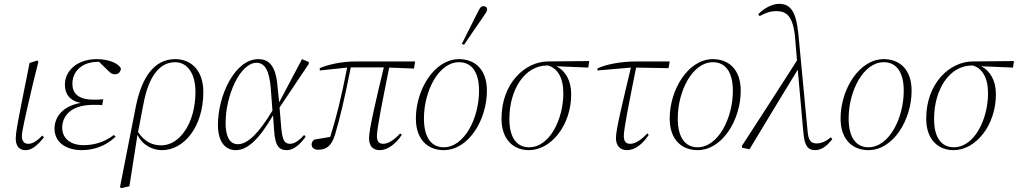

<svg xmlns="http://www.w3.org/2000/svg" viewBox="-20 -770 5301 1000"><path d="M113 12C144 12 171 -8 209 -55L200 -64C169 -32 148 -21 127 -21C109 -21 94 -32 94 -61C94 -85 105 -134 152 -336L180 -448L174 -455L134 -442L91 -227C69 -114 62 -74 62 -49C62 -9 80 12 113 12Z M406 12C464 12 529 -7 582 -58L573 -67C518 -25 462 -14 415 -14C345 -14 304 -51 304 -105C304 -154 336 -224 467 -224C487 -224 502 -224 512 -222L518 -253C502 -251 485 -251 468 -251C387 -251 357 -284 357 -334C357 -396 405 -448 491 -448H496L543 -402C557 -388 566 -383 579 -383C595 -383 608 -393 610 -414C596 -440 548 -462 483 -462C381 -462 318 -400 318 -330C318 -283 340 -246 400 -234C309 -218 264 -163 264 -100C264 -25 329 12 406 12Z M728 -233C753 -363 806 -446 892 -446C957 -446 998 -385 998 -292C998 -128 915 -13 821 -13C773 -13 734 -31 699 -82ZM611 210 654 200 696 -68C723 -12 776 12 824 12C938 12 1039 -109 1039 -291C1039 -401 978 -462 892 -462C787 -462 720 -374 688 -218L605 204Z M1155 -129C1155 -276 1232 -443 1316 -443C1360 -443 1382 -402 1390 -314L1399 -194C1328 -76 1270 -19 1219 -19C1175 -19 1155 -61 1155 -129ZM1208 12C1269 12 1329 -44 1402 -169L1408 -87C1413 -11 1433 12 1474 12C1510 12 1544 -19 1572 -58L1564 -67C1541 -42 1516 -21 1491 -21C1461 -21 1451 -41 1445 -102L1436 -210L1588 -437V-447L1553 -462L1434 -237L1425 -325C1416 -428 1380 -462 1325 -462C1204 -462 1115 -274 1115 -119C1115 -33 1152 12 1208 12Z M1646 -403 1788 -418C1755 -250 1731 -157 1700 -57C1672 -52 1645 -48 1617 -43C1610 -37 1603 -30 1603 -18C1603 -1 1616 10 1638 10C1684 10 1709 -16 1725 -69C1752 -160 1774 -253 1807 -419H1979C1937 -245 1902 -94 1902 -51C1902 -7 1924 12 1958 12C1997 12 2040 -18 2073 -68L2064 -75C2038 -46 2005 -21 1976 -21C1955 -21 1943 -32 1943 -62C1943 -100 1972 -243 2007 -418L2136 -413L2142 -450H1835C1762 -450 1692 -435 1645 -415Z M2291 12C2421 12 2516 -147 2516 -297C2516 -412 2450 -462 2371 -462C2242 -462 2146 -303 2146 -153C2146 -38 2213 12 2291 12ZM2291 -3C2228 -3 2188 -52 2188 -153C2188 -295 2264 -446 2371 -446C2435 -446 2475 -397 2475 -297C2475 -155 2399 -3 2291 -3ZM2385 -541 2397 -537C2428 -584 2461 -630 2493 -677C2510 -702 2517 -711 2517 -721C2517 -732 2509 -738 2497 -738C2483 -738 2476 -722 2466 -702C2439 -648 2412 -595 2385 -541Z M2735 12C2849 12 2955 -116 2955 -279C2955 -352 2924 -402 2878 -425L3044 -418L3049 -452L2834 -450C2713 -449 2592 -335 2592 -152C2592 -42 2655 12 2735 12ZM2633 -150C2633 -303 2712 -429 2831 -429H2834C2883 -415 2914 -367 2914 -284C2914 -151 2844 -3 2736 -3C2672 -3 2633 -52 2633 -150Z M3092 -403 3266 -418C3225 -245 3188 -96 3188 -52C3188 -9 3211 12 3246 12C3285 12 3327 -18 3359 -68L3351 -75C3325 -46 3291 -21 3263 -21C3241 -21 3229 -32 3229 -62C3229 -100 3258 -242 3293 -418L3462 -415L3468 -450H3298C3211 -450 3139 -435 3092 -414Z M3613 12C3743 12 3838 -147 3838 -297C3838 -412 3772 -462 3693 -462C3564 -462 3468 -303 3468 -153C3468 -38 3535 12 3613 12ZM3613 -3C3550 -3 3510 -52 3510 -153C3510 -295 3586 -446 3693 -446C3757 -446 3797 -397 3797 -297C3797 -155 3721 -3 3613 -3Z M4226 12C4262 12 4293 -16 4315 -46L4307 -55C4282 -33 4256 -23 4234 -23C4204 -23 4190 -37 4186 -89L4138 -595C4126 -712 4096 -750 4038 -750C4003 -750 3962 -729 3929 -696L3936 -686C3966 -702 3989 -712 4024 -712C4074 -712 4108 -689 4120 -586L4131 -455C4036 -306 3940 -158 3844 -10L3846 0L3884 7C3967 -132 4051 -269 4135 -407L4164 -82C4170 -9 4188 12 4226 12Z M4503 12C4633 12 4728 -147 4728 -297C4728 -412 4662 -462 4583 -462C4454 -462 4358 -303 4358 -153C4358 -38 4425 12 4503 12ZM4503 -3C4440 -3 4400 -52 4400 -153C4400 -295 4476 -446 4583 -446C4647 -446 4687 -397 4687 -297C4687 -155 4611 -3 4503 -3Z M4947 12C5061 12 5167 -116 5167 -279C5167 -352 5136 -402 5090 -425L5256 -418L5261 -452L5046 -450C4925 -449 4804 -335 4804 -152C4804 -42 4867 12 4947 12ZM4845 -150C4845 -303 4924 -429 5043 -429H5046C5095 -415 5126 -367 5126 -284C5126 -151 5056 -3 4948 -3C4884 -3 4845 -52 4845 -150Z"/></svg>

Font: Source Serif 4 Display Light
Style: Italic
Weight: 300
Italic angle: -12°
Designer: Frank Grießhammer
Foundry: Adobe Systems Incorporated
Version: Version 4.004;hotconv 1.0.117;makeotfexe 2.5.65602